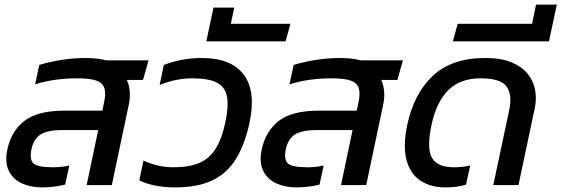

<svg xmlns="http://www.w3.org/2000/svg" viewBox="-20 -801 2430 831"><path d="M161 10Q113 10 74.5 -7.5Q36 -25 18 -62Q0 -99 12 -155Q29 -234 86 -278Q143 -322 258 -322H423L430 -356Q439 -395 432 -418.5Q425 -442 397.5 -452Q370 -462 314 -462Q267 -462 222 -456Q177 -450 132 -436L150 -520Q192 -533 245 -541.5Q298 -550 350 -550Q376 -550 398 -547.5Q420 -545 439 -540H623L599 -455H529Q539 -434 541.5 -406Q544 -378 537 -346L464 0H355L405 -238H247Q187 -238 156.5 -219.5Q126 -201 116 -155Q107 -111 124.5 -94Q142 -77 209 -77Q250 -77 280 -85L262 -2Q242 3 216 6.5Q190 10 161 10Z M738 10Q646 10 583 -20L601 -106Q628 -93 662 -85Q696 -77 731 -77Q799 -77 843 -96Q887 -115 913.5 -157.5Q940 -200 955 -270Q970 -340 962.5 -382Q955 -424 919.5 -443Q884 -462 812 -462Q776 -462 740 -454.5Q704 -447 671 -433L689 -520Q726 -534 767 -542Q808 -550 854 -550Q980 -550 1034.5 -478.5Q1089 -407 1060 -270Q1040 -177 1002 -114.5Q964 -52 900.5 -21Q837 10 738 10Z M873 -622 904 -768H994L979 -698H1237L1216 -622Z M1262 10Q1214 10 1175.5 -7.5Q1137 -25 1119 -62Q1101 -99 1113 -155Q1130 -234 1187 -278Q1244 -322 1359 -322H1524L1531 -356Q1540 -395 1533 -418.5Q1526 -442 1498.5 -452Q1471 -462 1415 -462Q1368 -462 1323 -456Q1278 -450 1233 -436L1251 -520Q1293 -533 1346 -541.5Q1399 -550 1451 -550Q1477 -550 1499 -547.5Q1521 -545 1540 -540H1724L1700 -455H1630Q1640 -434 1642.5 -406Q1645 -378 1638 -346L1565 0H1456L1506 -238H1348Q1288 -238 1257.5 -219.5Q1227 -201 1217 -155Q1208 -111 1225.5 -94Q1243 -77 1310 -77Q1351 -77 1381 -85L1363 -2Q1343 3 1317 6.5Q1291 10 1262 10Z M1906 10Q1846 10 1801.5 -18Q1757 -46 1740 -106.5Q1723 -167 1743 -262Q1772 -397 1854 -473.5Q1936 -550 2080 -550Q2149 -550 2194.5 -531Q2240 -512 2265 -480Q2290 -448 2296.5 -409Q2303 -370 2294 -330L2224 0H2115L2184 -325Q2198 -391 2172.5 -426.5Q2147 -462 2060 -462Q1972 -462 1920.5 -411Q1869 -360 1848 -262Q1826 -159 1849.5 -118Q1873 -77 1944 -77Q1963 -77 1982 -79Q2001 -81 2015 -85L1997 -2Q1978 4 1956.5 7Q1935 10 1906 10Z M1940 -622 1961 -698H2283L2300 -781H2390L2356 -622Z"/></svg>

Font: Kanit
Style: Italic
Weight: 400
Italic angle: -12°
Designer: Katatrad Team
Foundry: CadsonDemak
Version: Version 2.000; ttfautohint (v1.8.3)